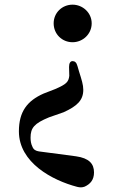

<svg xmlns="http://www.w3.org/2000/svg" viewBox="-20 -571 510 823"><path d="M343 229C367 218 383 200 383 168C383 131 362 107 306 99L147 78C134 76 124 71 119 58C113 46 111 33 111 19C111 -23 127 -42 190 -68L253 -90C310 -116 337 -141 337 -186C337 -208 330 -229 319 -264L312 -288C308 -303 301 -309 291 -309C282 -309 276 -301 276 -284L277 -246C274 -220 265 -210 216 -189L167 -170C97 -139 61 -93 61 -8C61 126 204 202 311 230C323 233 332 233 343 229ZM210 -471C210 -425 246 -390 291 -390C335 -390 373 -425 373 -471C373 -516 335 -551 291 -551C246 -551 210 -516 210 -471Z"/></svg>

Font: 寒蝉锦书宋Pro Soft
Style: Regular
Weight: 700
Designer: 寒蝉锦书宋{Warren} 思源宋体{Ryoko NISHIZUKA 西塚涼子 (kana & ideographs); Frank Grießhammer (Latin, Greek & Cyrillic); Wenlong ZHANG 
Foundry: Adobe & ChillType
Version: Version 2.000;Glyphs 3.1.1 (3135)